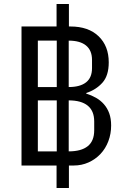

<svg xmlns="http://www.w3.org/2000/svg" viewBox="-20 -831 640 964"><path d="M326 113H264V0H88V-698H264V-811H326V-698H334Q424 -698 475 -649Q526 -600 526 -518Q526 -451 494 -415.5Q462 -380 413 -364V-361Q439 -353 462 -340Q485 -327 502 -307.5Q519 -288 528.5 -262Q538 -236 538 -201Q538 -159 524 -122Q510 -85 484.5 -58Q459 -31 424.5 -15.5Q390 0 350 0H326ZM265 -394V-627H170V-394ZM325 -394Q382 -394 412 -417.5Q442 -441 442 -489V-530Q442 -578 412 -602.5Q382 -627 325 -627ZM265 -71V-327H170V-71ZM325 -71Q388 -71 420.5 -97Q453 -123 453 -177V-221Q453 -274 420.5 -300.5Q388 -327 325 -327Z"/></svg>

Font: IBM Plaex Mono
Style: Regular
Weight: 400
Designer: Mike Abbink, Paul van der Laan, Pieter van Rosmalen
Foundry: Bold Monday
Version: Version 2.003